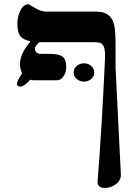

<svg xmlns="http://www.w3.org/2000/svg" viewBox="-20 -613 626 923"><path d="M484.9 -334Q487.3 -383.3 472.2 -399.9Q463.4 -410.2 434.1 -410.2H168.9Q158.7 -401.4 148.4 -385.7Q146 -357.9 171.4 -354H219.7Q261.7 -354 280 -341.3Q298.3 -328.6 298.3 -288.1Q298.3 -266.6 287.1 -249Q274.4 -227.5 253.9 -227.1H144.5Q135.7 -227.1 125.5 -230Q96.2 -196.8 78.6 -196.8Q62 -196.8 62 -209.5Q62 -219.7 71.3 -236.3Q72.8 -238.8 86.4 -260.3Q76.2 -280.8 76.2 -306.2Q76.2 -355.5 127 -414.1Q88.9 -422.9 76.2 -441.2Q63.5 -459.5 63.5 -500Q63.5 -530.3 76.2 -558.6Q91.3 -592.8 118.2 -592.8L147.5 -575.2Q176.3 -557.1 203.1 -557.1H444.3Q515.6 -557.1 529.3 -491.2Q535.6 -460.9 535.6 -391.1V-285.6L561 224.6Q562.5 252.4 538.3 271.5Q514.2 290.5 484.9 290.5Q446.8 290.5 449.2 258.8Q470.7 -15.1 484.9 -334ZM348.6 -295.9Q363.3 -308.6 383.8 -308.6Q404.3 -308.6 418.7 -295.9Q433.1 -283.2 433.1 -264.2Q433.1 -245.1 418 -232.9Q402.8 -220.7 383.8 -220.7Q364.7 -220.7 349.4 -232.9Q334 -245.1 334 -264.2Q334 -283.2 348.6 -295.9Z"/></svg>

Font: Accordance
Style: Bold
Weight: 700
Version: Version 1.2 (build January 31, 2020) Miklal Software Solutio